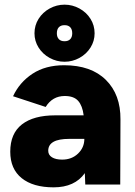

<svg xmlns="http://www.w3.org/2000/svg" viewBox="-20 -792 581 824"><path d="M344 -49Q301 12 210 12Q122 12 73 -27.5Q24 -67 24 -141Q24 -219 74 -258Q124 -297 217 -297H339Q334 -338 315.5 -359Q297 -380 258 -380Q205 -380 176 -333L36 -379Q64 -439 119.5 -475.5Q175 -512 255 -512Q371 -512 434.5 -449Q498 -386 497 -279L496 0H346ZM247 -107Q288 -107 315 -133Q342 -159 342 -196H277Q187 -196 187 -145Q187 -127 203 -117Q219 -107 247 -107ZM128 -649Q128 -683 145.5 -711Q163 -739 193 -755.5Q223 -772 257 -772Q291 -772 321 -755.5Q351 -739 368.5 -711Q386 -683 386 -649Q386 -616 368.5 -588Q351 -560 321 -543.5Q291 -527 257 -527Q223 -527 193 -543.5Q163 -560 145.5 -588Q128 -616 128 -649ZM257 -615Q273 -615 281.5 -624Q290 -633 290 -649Q290 -666 281.5 -675Q273 -684 257 -684Q241 -684 232.5 -675Q224 -666 224 -649Q224 -633 232.5 -624Q241 -615 257 -615Z"/></svg>

Font: Oak Sans ExtraBold
Style: Regular
Weight: 800
Designer: Erik Kennedy, Walven
Foundry: Erik Kennedy, Walven
Version: Version 1.000